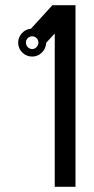

<svg xmlns="http://www.w3.org/2000/svg" viewBox="-20 -720 361 740"><path d="M182 -700 99 -609Q79 -608 64.5 -592Q50 -576 50 -556Q50 -533 66 -517.5Q82 -502 104 -502Q126 -502 141.5 -517.5Q157 -533 158 -555L191 -591V0H271V-700ZM87 -573Q94 -580 104 -580Q114 -580 121 -573Q128 -566 128 -556Q128 -546 121 -538.5Q114 -531 104 -531Q94 -531 87 -538.5Q80 -546 80 -556Q80 -566 87 -573Z"/></svg>

Font: Sakbunderan
Style: Regular
Weight: 400
Version: Version 1.00